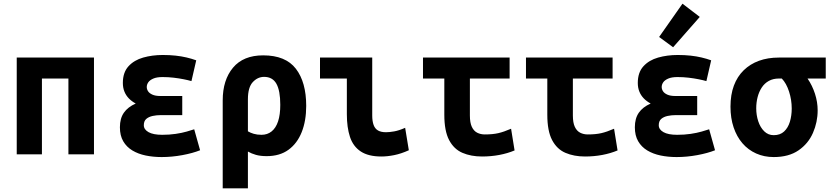

<svg xmlns="http://www.w3.org/2000/svg" viewBox="-20 -839 4520 1044"><path d="M71 0V-526H491V0H352V-412H208V0Z M859 15Q813 15 772 6.5Q731 -2 699.5 -21Q668 -40 650 -71Q632 -102 632 -147Q632 -195 653.5 -226Q675 -257 718 -276Q696 -288 680.5 -304Q665 -320 656.5 -341Q648 -362 648 -388Q648 -445 678.5 -478.5Q709 -512 758.5 -526Q808 -540 865 -540Q903 -540 935 -536.5Q967 -533 994.5 -526.5Q1022 -520 1047 -511L1021 -398Q1004 -403 979 -408Q954 -413 924.5 -416.5Q895 -420 864 -420Q832 -420 813 -411.5Q794 -403 786 -391Q778 -379 778 -366Q778 -354 785 -343Q792 -332 808.5 -324.5Q825 -317 852 -317H971V-213H853Q831 -213 810 -208.5Q789 -204 775.5 -192.5Q762 -181 762 -158Q762 -135 787.5 -120.5Q813 -106 862 -106Q901 -106 935 -111Q969 -116 995 -123.5Q1021 -131 1036 -136L1068 -22Q1028 -6 971.5 4.5Q915 15 859 15Z M1191 185V-293Q1191 -404 1247 -471Q1303 -538 1411 -538Q1533 -538 1589 -465Q1645 -392 1645 -263Q1645 -182 1620.5 -120.5Q1596 -59 1548.5 -24.5Q1501 10 1430 10Q1396 10 1371.5 3Q1347 -4 1328 -15V185ZM1402 -106Q1434 -106 1457 -124.5Q1480 -143 1492 -179Q1504 -215 1504 -269Q1504 -346 1483 -383.5Q1462 -421 1416 -421Q1381 -421 1354.5 -392.5Q1328 -364 1328 -299V-125Q1341 -117 1359.5 -111.5Q1378 -106 1402 -106Z M2054 12Q1983 12 1941.5 -15.5Q1900 -43 1883 -94.5Q1866 -146 1866 -218V-412H1720V-526H2004V-211Q2004 -180 2011.5 -159.5Q2019 -139 2035.5 -129.5Q2052 -120 2079 -120Q2097 -120 2123 -124.5Q2149 -129 2183 -144L2203 -22Q2161 -3 2123.5 4.5Q2086 12 2054 12Z M2601 12Q2541 12 2494.5 -8Q2448 -28 2422 -77.5Q2396 -127 2396 -215V-412H2280V-526H2751V-412H2535V-211Q2535 -172 2545.5 -149.5Q2556 -127 2574.5 -117.5Q2593 -108 2616 -108Q2659 -108 2689.5 -115Q2720 -122 2759 -139L2778 -21Q2740 -5 2695 3.5Q2650 12 2601 12Z M3161 12Q3101 12 3054.5 -8Q3008 -28 2982 -77.5Q2956 -127 2956 -215V-412H2840V-526H3311V-412H3095V-211Q3095 -172 3105.5 -149.5Q3116 -127 3134.5 -117.5Q3153 -108 3176 -108Q3219 -108 3249.5 -115Q3280 -122 3319 -139L3338 -21Q3300 -5 3255 3.5Q3210 12 3161 12Z M3659 15Q3613 15 3572 6.5Q3531 -2 3499.5 -21Q3468 -40 3450 -71Q3432 -102 3432 -147Q3432 -195 3453.5 -226Q3475 -257 3518 -276Q3496 -288 3480.5 -304Q3465 -320 3456.5 -341Q3448 -362 3448 -388Q3448 -445 3478.5 -478.5Q3509 -512 3558.5 -526Q3608 -540 3665 -540Q3703 -540 3735 -536.5Q3767 -533 3794.5 -526.5Q3822 -520 3847 -511L3821 -398Q3804 -403 3779 -408Q3754 -413 3724.5 -416.5Q3695 -420 3664 -420Q3632 -420 3613 -411.5Q3594 -403 3586 -391Q3578 -379 3578 -366Q3578 -354 3585 -343Q3592 -332 3608.5 -324.5Q3625 -317 3652 -317H3771V-213H3653Q3631 -213 3610 -208.5Q3589 -204 3575.5 -192.5Q3562 -181 3562 -158Q3562 -135 3587.5 -120.5Q3613 -106 3662 -106Q3701 -106 3735 -111Q3769 -116 3795 -123.5Q3821 -131 3836 -136L3868 -22Q3828 -6 3771.5 4.5Q3715 15 3659 15ZM3640 -582 3564 -638 3691 -819 3785 -747Z M4187 15Q4135 15 4091.5 -4.5Q4048 -24 4017 -60Q3986 -96 3969 -146.5Q3952 -197 3952 -259Q3952 -324 3970.5 -373.5Q3989 -423 4024 -457Q4059 -491 4107 -508.5Q4155 -526 4215 -526H4470V-412H4371Q4397 -374 4411.5 -329Q4426 -284 4426 -239Q4426 -175 4400.5 -116.5Q4375 -58 4322 -21.5Q4269 15 4187 15ZM4187 -104Q4222 -104 4243.5 -124Q4265 -144 4275 -177Q4285 -210 4285 -249Q4285 -296 4270.5 -341Q4256 -386 4231 -412H4215Q4184 -412 4160.5 -399Q4137 -386 4122 -363Q4107 -340 4099.5 -311Q4092 -282 4092 -250Q4092 -213 4103 -179.5Q4114 -146 4135.5 -125Q4157 -104 4187 -104Z"/></svg>

Font: Ubuntu Sans Mono
Style: Bold
Weight: 700
Monospace: yes
Designer: Dalton Maag Ltd
Foundry: Dalton Maag Ltd
Version: Version 1.006